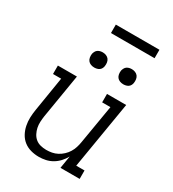

<svg xmlns="http://www.w3.org/2000/svg" viewBox="-215 -1020 1030 1144"><g transform="rotate(30 300.0 -448.0)"><path d="M235 8Q206 8 179 0.5Q152 -7 131 -23.5Q110 -40 97 -64Q84 -88 78.5 -115Q73 -142 74 -170.5Q75 -199 80 -228L118 -462H62V-520H193L143 -218Q140 -198 139 -177.5Q138 -157 142 -138Q146 -119 155 -101.5Q164 -84 178.5 -72Q193 -60 212.5 -55Q232 -50 252 -50Q252 -50 252.5 -50Q253 -50 253 -50Q272 -50 291 -53.5Q310 -57 328 -66.5Q346 -76 361 -90Q376 -104 386.5 -121Q397 -138 403 -157Q409 -176 412 -195L457 -462H400V-520H532L455 -58H512V0H380L394 -86Q382 -64 365 -45.5Q348 -27 326.5 -14.5Q305 -2 281.5 3Q258 8 235 8ZM455 -618Q442 -618 430.5 -622.5Q419 -627 412 -636Q405 -645 403 -657.5Q401 -670 403 -683Q405 -691 409.5 -699.5Q414 -708 421.5 -713Q429 -718 437.5 -720Q446 -722 455 -722Q467 -722 478.5 -717.5Q490 -713 497 -704Q504 -695 506 -682.5Q508 -670 506 -657Q505 -649 500.5 -640.5Q496 -632 488.5 -627Q481 -622 472 -620Q463 -618 455 -618ZM255 -618Q242 -618 230.5 -622.5Q219 -627 212 -636Q205 -645 203 -657.5Q201 -670 203 -683Q205 -691 209.5 -699.5Q214 -708 221.5 -713Q229 -718 237.5 -720Q246 -722 255 -722Q267 -722 278.5 -717.5Q290 -713 297 -704Q304 -695 306 -682.5Q308 -670 306 -657Q305 -649 300.5 -640.5Q296 -632 288.5 -627Q281 -622 272 -620Q263 -618 255 -618ZM239 -846V-904H539V-846Z"/></g></svg>

Font: Iosevka Etoile Light Oblique
Style: Regular
Weight: 300
Italic angle: -9°
Designer: Belleve Invis
Foundry: Belleve Invis
Version: Version 15.5.2; ttfautohint (v1.8.4)